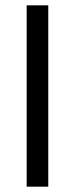

<svg xmlns="http://www.w3.org/2000/svg" viewBox="-20 -700 281 720"><path d="M80 -680H161V0H80Z"/></svg>

Font: TASA Orbiter VF Text
Style: Regular
Weight: 400
Designer: Weizhong Zhang
Foundry: 本地遙控
Version: Version 1.001;Glyphs 3.2 (3192)